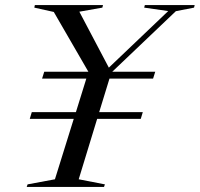

<svg xmlns="http://www.w3.org/2000/svg" viewBox="-20 -735 786 755"><path d="M541.5 -294 533.5 -267.5H362L289.5 -30L392.5 -10L389 0H85L88.5 -10L196 -30L270 -267.5H97L105 -294H278.5L319.5 -426H145.5L154 -453H327.5L191.5 -688L115 -705L117 -715H385L382.5 -705L292 -689L408 -469L641.5 -691.5L547 -705L549.5 -715H745.5L743 -705L671.5 -691L421.5 -453H590.5L582 -426H410.5L370 -294Z"/></svg>

Font: Newsreader Display
Style: Italic
Weight: 400
Italic angle: -17°
Designer: Hugues Gentile
Foundry: Production Type
Version: Version 1.001